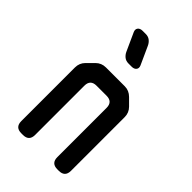

<svg xmlns="http://www.w3.org/2000/svg" viewBox="-223 -805 893 893"><g transform="rotate(45 223.5 -358.0)"><path d="M100 10H111Q151 10 151 -30V-354Q151 -394 191 -394H257Q297 -394 297 -354V-30Q297 10 337 10H347Q387 10 387 -30V-383Q387 -412 367 -432L335 -464Q314 -485 286 -485H162Q133 -485 113 -465L80 -432Q60 -412 60 -383V-30Q60 10 100 10ZM177 -605Q183 -591 194.5 -581.5Q206 -572 223 -572H244Q260 -572 267.5 -581.5Q275 -591 269 -605L229 -693Q223 -707 211.5 -716.5Q200 -726 183 -726H162Q146 -726 138.5 -716.5Q131 -707 137 -693Z"/></g></svg>

Font: WDXL Lubrifont SC
Style: Regular
Weight: 400
Designer: [WDXL Lubrifont] Copyright 2020-2022 (c) NightFurySL2001, Skr-ZERO; [ZCOOL QingKe HuangYou] Copyright 2018-2022 (c) The 
Version: Version 2.001;hotconv 1.1.1;makeotfexe 2.6.0